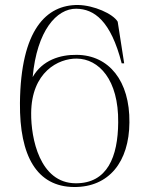

<svg xmlns="http://www.w3.org/2000/svg" viewBox="-20 -735 599 770"><path d="M499 -244C501 -410 417 -514 288 -515C221 -516 150 -494 111 -426C128 -612 207 -701 286 -700C357 -699 424 -653 468 -481H478L452 -648C433 -680 356 -714 293 -715C166 -716 63 -616 60 -322C58 -109 128 14 277 15C417 16 498 -86 499 -244ZM105 -281C106 -446 214 -501 288 -500C376 -499 456 -416 454 -244C453 -107 411 1 283 0C139 -1 104 -181 105 -281Z"/></svg>

Font: Sprat Condensed Thin
Style: Regular
Weight: 100
Width: 3
Designer: Ethan Nakache
Foundry: Collletttivo
Version: Version 2.000;Glyphs 3.2 (3217)